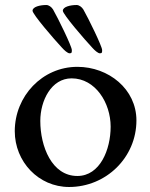

<svg xmlns="http://www.w3.org/2000/svg" viewBox="-20 -737 600 767"><path d="M228 -546C236 -537 250 -524 258 -524C267 -524 267 -528 267 -537C267 -552 211 -666 192 -699C186 -709 175 -717 165 -717C140 -717 110 -710 110 -694C110 -680 197 -579 228 -546ZM349 -546C357 -537 371 -524 379 -524C388 -524 388 -528 388 -537C388 -552 332 -666 313 -699C307 -709 296 -717 286 -717C261 -717 231 -710 231 -694C231 -680 318 -579 349 -546ZM141 -254C141 -335 185 -424 266 -424C361 -424 422 -326 422 -231C422 -140 380 -34 289 -34C187 -34 141 -152 141 -254ZM289 -470C149 -470 39 -353 39 -213C39 -91 134 10 256 10C404 10 525 -108 525 -256C525 -381 414 -470 289 -470Z"/></svg>

Font: EB Garamond SC 08
Style: Regular
Weight: 400
Version: Version 0.016